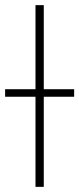

<svg xmlns="http://www.w3.org/2000/svg" viewBox="-58 -727 309 747"><path d="M112.3 -379.9H230.5V-350.6H112.3V0H80.1V-350.6H-38.1V-379.9H80.1V-707H112.3Z"/></svg>

Font: Pretendard Std Thin
Style: Regular
Weight: 100
Designer: Base glyphs from Inter by Rasmus Andersson; Hangeul glyphs from Noto Sans CJK(Source Han Sans) by Jang Soo-young and Kan
Foundry: Kil Hyung-jin
Version: Version 1.309